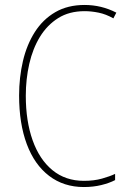

<svg xmlns="http://www.w3.org/2000/svg" viewBox="-20 -837 515 774"><path d="M321 -792Q259 -792 214.5 -764Q170 -736 141 -688.5Q112 -641 98 -579.5Q84 -518 84 -451Q84 -349 111.5 -271.5Q139 -194 191.5 -151Q244 -108 318 -108Q359 -108 391 -117Q423 -126 444 -136V-111Q421 -99 388.5 -91Q356 -83 318 -83Q237 -83 178 -128Q119 -173 88 -256Q57 -339 57 -452Q57 -525 72.5 -591Q88 -657 120.5 -708Q153 -759 203 -788Q253 -817 321 -817Q389 -817 449 -786L437 -763Q407 -780 377.5 -786Q348 -792 321 -792Z"/></svg>

Font: Noto Sans Telugu UI Condensed Thin
Style: Regular
Weight: 100
Width: 3
Designer: Jelle Bosma - Monotype Design Team
Foundry: Monotype Imaging Inc.
Version: Version 2.005; ttfautohint (v1.8.4.7-5d5b)